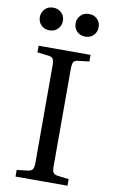

<svg xmlns="http://www.w3.org/2000/svg" viewBox="-100 -975 605 1026"><g transform="rotate(10 202.0 -462.0)"><path d="M61 0V-36L122 -43Q140 -46 146.5 -56Q153 -66 153 -94V-620Q153 -645 146.5 -655Q140 -665 120 -667L61 -674V-710H343V-674L282 -667Q264 -665 258 -654.5Q252 -644 252 -616V-90Q252 -65 258 -55.5Q264 -46 284 -43L343 -36V0ZM298 -801Q270 -801 252.5 -818.5Q235 -836 235 -862Q235 -888 252.5 -906Q270 -924 298 -924Q325 -924 342.5 -906.5Q360 -889 360 -863Q360 -837 342.5 -819Q325 -801 298 -801ZM103 -801Q76 -801 58.5 -818.5Q41 -836 41 -862Q41 -888 58.5 -906Q76 -924 103 -924Q131 -924 148.5 -906.5Q166 -889 166 -863Q166 -837 148.5 -819Q131 -801 103 -801Z"/></g></svg>

Font: Literata 36pt
Style: Regular
Weight: 400
Designer: Latin by Veronika Burian and Jose Scaglione. Greek by Irene Vlachou. Cyrillic by Vera Evstafieva.
Foundry: TypeTogether
Version: Version 3.002